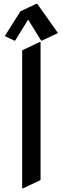

<svg xmlns="http://www.w3.org/2000/svg" viewBox="-20 -980 333 1019"><path d="M177.7 -960 287.6 -804.7 203.1 -764.6H198.2L129.4 -876L60.5 -764.6H55.7L5.4 -788.6L88.4 -919.9L172.9 -960ZM97.7 19.5V-712.9L190.4 -756.8H195.3V-24.4L102.5 19.5Z"/></svg>

Font: Nova Cut
Style: Book
Weight: 400
Version: Version 2.000